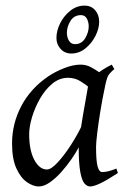

<svg xmlns="http://www.w3.org/2000/svg" viewBox="-20 -653 454 691"><path d="M404.3 -30.3Q365.7 -4.9 341.6 6.6Q317.4 18.1 304.2 18.1Q293.5 18.1 283.9 7.1Q274.4 -3.9 268.8 -34.9Q263.2 -65.9 263.2 -126Q263.2 -139.2 267.6 -169.4Q272 -199.7 278.1 -235.6Q284.2 -271.5 289.8 -302Q295.4 -332.5 297.4 -345.7Q301.8 -366.2 327.1 -386Q352.5 -405.8 382.3 -420.4L391.6 -404.3Q376.5 -392.1 370.1 -381.8Q363.8 -371.6 357.9 -341.3Q348.6 -298.3 341.3 -253.4Q334 -208.5 329.8 -173.3Q325.7 -138.2 325.7 -125Q325.7 -73.7 331.3 -53.7Q336.9 -33.7 347.7 -33.7Q356.4 -33.7 368.9 -36.4Q381.3 -39.1 398.9 -46.4ZM364.3 -379.9Q351.6 -371.1 346.2 -357.9Q340.8 -344.7 337.2 -334.2Q333.5 -323.7 325.7 -323.7Q317.9 -323.7 303.5 -336.2Q289.1 -348.6 269.3 -360.8Q249.5 -373 224.6 -373Q193.8 -373 168.2 -351.8Q142.6 -330.6 124 -298.1Q105.5 -265.6 95.2 -231.2Q85 -196.8 85 -169.9Q85 -112.3 103.5 -77.6Q122.1 -43 148.9 -43Q164.1 -43 187.7 -68.6Q211.4 -94.2 235.6 -131.8Q259.8 -169.4 276.4 -205.1L264.6 -125Q253.9 -104.5 237.1 -80.1Q220.2 -55.7 200 -33.2Q179.7 -10.7 158.9 3.7Q138.2 18.1 119.1 18.1Q99.6 18.1 77.1 2.7Q54.7 -12.7 39.1 -46.6Q23.4 -80.6 23.4 -136.7Q23.4 -208 56.6 -271.2Q89.8 -334.5 153.3 -377.9Q177.7 -394.5 210.2 -407.5Q242.7 -420.4 270 -420.4Q290.5 -420.4 307.9 -410.9Q325.2 -401.4 339.4 -391.4Q353.5 -381.3 364.3 -379.9ZM336.9 -574.7Q336.9 -550.3 323.5 -523.7Q310.1 -497.1 287.4 -478.8Q264.6 -460.4 236.8 -460.4Q212.9 -460.4 198 -477.1Q183.1 -493.7 183.1 -516.1Q183.1 -543 196.8 -569.8Q210.4 -596.7 233.4 -614.7Q256.3 -632.8 284.2 -632.8Q308.1 -632.8 322.5 -616.2Q336.9 -599.6 336.9 -574.7ZM299.3 -558.1Q299.3 -573.7 292.5 -586.2Q285.6 -598.6 271.5 -598.6Q246.6 -598.6 233.6 -577.6Q220.7 -556.6 220.7 -535.2Q220.7 -518.6 228.3 -506.3Q235.8 -494.1 249.5 -494.1Q273.9 -494.1 286.6 -515.4Q299.3 -536.6 299.3 -558.1Z"/></svg>

Font: Dai Banna SIL Light
Style: Italic
Weight: 300
Italic angle: -11°
Designer: Victor Gaultney
Foundry: SIL International
Version: Version 4.000